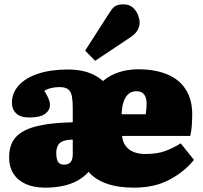

<svg xmlns="http://www.w3.org/2000/svg" viewBox="-20 -850 935 884"><path d="M189 14Q135 14 98 -3Q61 -20 41.5 -51Q22 -82 22 -124Q22 -190 58 -224Q94 -258 163 -272Q194 -279 232.5 -282.5Q271 -286 315 -287V-352Q315 -385 311 -406.5Q307 -428 294 -438.5Q281 -449 254 -449Q235 -449 217 -445Q199 -441 184 -432Q193 -418 199 -405.5Q205 -393 207.5 -384Q210 -375 210 -367Q210 -342 187 -325.5Q164 -309 115 -309Q74 -309 54.5 -328Q35 -347 35 -377Q35 -422 66 -456.5Q97 -491 155 -510.5Q213 -530 294 -530Q343 -530 382.5 -517.5Q422 -505 454 -477Q489 -506 530.5 -518.5Q572 -531 616 -531Q693 -531 749 -508Q805 -485 835 -438.5Q865 -392 865 -323Q865 -297 863 -271Q861 -245 856 -224H542Q545 -196 559 -177.5Q573 -159 596 -150Q619 -141 650 -141Q702 -141 738.5 -154Q775 -167 812 -190L873 -114Q830 -60 761 -23Q692 14 596 14Q523 14 470 -5Q417 -24 388 -59Q367 -35 337 -18.5Q307 -2 269.5 6Q232 14 189 14ZM274 -92Q288 -92 297 -97Q306 -102 310.5 -113Q315 -124 315 -140V-207Q302 -207 291.5 -205.5Q281 -204 272 -201Q253 -194 246 -179Q239 -164 239 -145Q239 -122 246 -107Q253 -92 274 -92ZM540 -324H651Q653 -339 654 -351Q655 -363 655 -374Q655 -400 643.5 -415Q632 -430 609 -430Q584 -430 569 -415Q554 -400 547.5 -376.5Q541 -353 540 -324ZM418 -570 372 -617 487 -796Q501 -818 515 -824Q529 -830 547 -830Q576 -830 592.5 -814.5Q609 -799 616 -779.5Q623 -760 623 -746Q623 -730 614 -712.5Q605 -695 583 -680Z"/></svg>

Font: Literata Black
Style: Regular
Weight: 900
Designer: Latin by Veronika Burian and Jose Scaglione. Greek by Irene Vlachou. Cyrillic by Vera Evstafieva.
Foundry: TypeTogether
Version: Version 3.103;gftools[0.9.29]